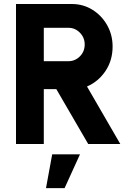

<svg xmlns="http://www.w3.org/2000/svg" viewBox="-20 -720 663 960"><path d="M60 0V-700H338.5Q396 -700 442.2 -671.2Q488.5 -642.5 515.8 -594Q543 -545.5 543 -487.5Q543 -418.5 507.8 -365.5Q472.5 -312.5 415 -287.5L581.5 0H421L261.5 -274.5H199V0ZM199 -414H322Q355.5 -414 379.5 -438.2Q403.5 -462.5 403.5 -497.5Q403.5 -532 379.5 -556.5Q355.5 -581 322 -581H199ZM210 220.5 241 51.5H380L303 220.5Z"/></svg>

Font: Urbanist ExtraBold
Style: Regular
Weight: 800
Designer: Corey Hu
Foundry: Corey Hu
Version: Version 1.330; ttfautohint (v1.8.4.7-5d5b)